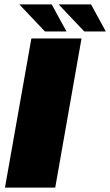

<svg xmlns="http://www.w3.org/2000/svg" viewBox="-20 -849 499 869"><path d="M2.5 0H230L349 -675H122ZM361.5 -706.5H459L392 -829H245.5ZM183.5 -706.5H281L214 -829H67.5Z"/></svg>

Font: Anybody UltraCondensed Thin Black
Style: Italic
Weight: 900
Italic angle: -10°
Version: Version 1.111